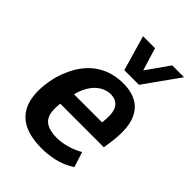

<svg xmlns="http://www.w3.org/2000/svg" viewBox="-220 -851 963 963"><g transform="rotate(45 262.0 -369.0)"><path d="M257 10Q161 10 108.5 -25.5Q56 -61 42.5 -129.5Q29 -198 53 -294Q76 -368 113 -415.5Q150 -463 201 -487Q252 -511 315 -511Q373 -511 414 -486.5Q455 -462 472.5 -408Q490 -354 478 -263L471 -215H143L156 -297H391L373 -274Q383 -335 377.5 -367.5Q372 -400 353.5 -414Q335 -428 307 -428Q278 -428 250 -411Q222 -394 201 -358Q180 -322 169 -261L165 -236Q155 -180 162.5 -146Q170 -112 197 -96.5Q224 -81 271 -81Q301 -81 338.5 -91Q376 -101 411 -121L437 -40Q390 -10 343 0Q296 10 257 10ZM270 -561 216 -748H301L338 -627L423 -748H507L374 -561Z"/></g></svg>

Font: Nunito Sans 7pt Condensed
Style: Bold Italic
Weight: 700
Width: 3
Italic angle: -9°
Designer: Vernon Adams
Foundry: Vernon Adams
Version: Version 3.101;gftools[0.9.27]